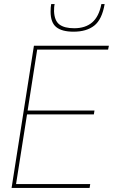

<svg xmlns="http://www.w3.org/2000/svg" viewBox="-20 -925 556 945"><path d="M37 0 147 -700H516L512 -681H163L116 -381H445L442 -362H113L59 -19H424L421 0ZM342 -769Q285 -769 257 -791.5Q229 -814 229 -868Q229 -890 232 -905H249Q247 -897 246.5 -888Q246 -879 246 -869Q248 -823 272.5 -804.5Q297 -786 345 -786Q400 -786 433.5 -814.5Q467 -843 479 -905H495Q482 -829 444 -799Q406 -769 342 -769Z"/></svg>

Font: Georama Thin
Style: Italic
Weight: 100
Italic angle: -9°
Designer: Jean-Baptiste Levee
Foundry: Production Type
Version: Version 1.000